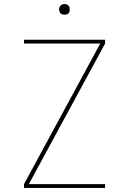

<svg xmlns="http://www.w3.org/2000/svg" viewBox="-20 -932 640 952"><path d="M99 0V-19L477 -716H99V-735H501V-716L123 -19H501V0ZM300 -859Q295 -859 289.5 -860.5Q284 -862 280.5 -865.5Q277 -869 275 -874.5Q273 -880 273 -885Q273 -890 275 -895.5Q277 -901 280.5 -904.5Q284 -908 289.5 -910Q295 -912 300 -912Q305 -912 310.5 -910Q316 -908 319.5 -904.5Q323 -901 324.5 -895.5Q326 -890 326 -885Q326 -880 324.5 -874.5Q323 -869 319.5 -865.5Q316 -862 310.5 -860.5Q305 -859 300 -859Z"/></svg>

Font: Iosevka Aile Thin
Style: Regular
Weight: 100
Designer: Belleve Invis
Foundry: Belleve Invis
Version: Version 31.1.0; ttfautohint (v1.8.4)